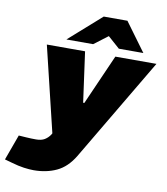

<svg xmlns="http://www.w3.org/2000/svg" viewBox="-168 -826 972 1118"><g transform="rotate(10 318.0 -267.0)"><path d="M107 209Q82 209 49 204.5Q16 200 -25 188L-68 176L-13 25L31 28Q46 29 60.5 29.5Q75 30 90 30Q121 30 140 18.5Q159 7 172 -12L189 -41L199 6H184L56 -525H282L323 -228H330L461 -525H704L344 83Q302 153 242 181Q182 209 107 209ZM473 -574 375 -661 354 -743H494L618 -574ZM163 -574 354 -743H494L436 -661L321 -574Z"/></g></svg>

Font: REM Black
Style: Italic
Weight: 900
Italic angle: -11°
Designer: Octavio Pardo
Foundry: Ashler Design
Version: Version 1.005;gftools[0.9.28]